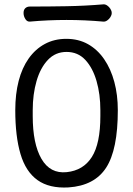

<svg xmlns="http://www.w3.org/2000/svg" viewBox="-20 -852 610 880"><path d="M520 -347Q520 -166 466.5 -83.5Q413 -1 294 7Q206 12 152 -26.5Q98 -65 74 -146Q50 -227 50 -347Q50 -421 65.5 -481Q81 -541 111.5 -584Q142 -627 185.5 -650.5Q229 -674 284 -674Q340 -674 383.5 -649.5Q427 -625 457.5 -580.5Q488 -536 504 -476.5Q520 -417 520 -347ZM130 -320Q130 -193 170 -124Q210 -55 286 -63Q362 -71 401 -132.5Q440 -194 440 -320V-347Q440 -420 422.5 -480.5Q405 -541 371 -577.5Q337 -614 285 -614Q234 -614 199.5 -577.5Q165 -541 147.5 -480.5Q130 -420 130 -347ZM492 -792Q492 -783 486 -773.5Q480 -764 471 -758Q462 -752 453 -753Q285 -768 117 -753Q104 -752 96 -765Q88 -778 88 -792V-793Q88 -807 96 -814.5Q104 -822 117 -822Q201 -822 285 -823.5Q369 -825 453 -832Q462 -833 471 -827Q480 -821 486 -811.5Q492 -802 492 -793Z"/></svg>

Font: Winky Sans Light
Style: Regular
Weight: 300
Designer: Simon Atzbach
Foundry: typofactur
Version: Version 1.205